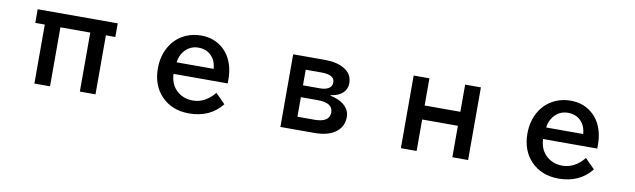

<svg xmlns="http://www.w3.org/2000/svg" viewBox="-40 -1038 5080 1535"><g transform="rotate(10 2500.0 -270.0)"><path d="M174.8 -564.9H824.7V-454.1H748V24.9H621.1V-454.1H378.9V24.9H252V-454.1H174.8Z M1773.9 -244.6H1334Q1337.4 -167 1382.8 -118.7Q1437.5 -61.5 1522 -61.5Q1621.6 -61.5 1698.2 -154.8L1776.4 -75.7Q1680.2 45.4 1509.8 45.4Q1370.1 45.4 1284.7 -43.9Q1203.1 -129.9 1203.1 -265.6Q1203.1 -376 1256.3 -457.5Q1303.7 -529.8 1382.8 -562.5Q1437 -585 1498.5 -585Q1596.7 -585 1666 -530.3Q1737.8 -474.6 1762.7 -374.5Q1773.9 -329.1 1773.9 -278.8ZM1643.1 -339.8Q1639.2 -390.1 1616.7 -423.8Q1574.2 -485.8 1494.6 -485.8Q1423.3 -485.8 1377.4 -428.2Q1349.1 -392.6 1342.3 -339.8Z M2249 -564.9H2506.3Q2601.1 -564.9 2662.1 -530.3Q2731 -491.2 2731 -414.6Q2731 -352.5 2674.8 -318.8Q2646 -301.3 2600.1 -294.9V-291Q2671.9 -275.4 2710 -243.2Q2758.3 -202.1 2758.3 -146Q2758.3 -62.5 2691.9 -17.1Q2630.9 24.9 2525.4 24.9H2249ZM2369.1 -460.9V-334H2507.3Q2549.3 -334 2575.2 -348.6Q2604 -365.2 2604 -398.9Q2604 -460.9 2497.1 -460.9ZM2369.1 -237.8V-79.1H2507.3Q2629.4 -79.1 2629.4 -159.7Q2629.4 -237.8 2507.3 -237.8Z M3227.1 -564.9H3355V-344.2H3645V-564.9H3772.9V24.9H3645V-230.5H3355V24.9H3227.1Z M4773.9 -244.6H4334Q4337.4 -167 4382.8 -118.7Q4437.5 -61.5 4522 -61.5Q4621.6 -61.5 4698.2 -154.8L4776.4 -75.7Q4680.2 45.4 4509.8 45.4Q4370.1 45.4 4284.7 -43.9Q4203.1 -129.9 4203.1 -265.6Q4203.1 -376 4256.3 -457.5Q4303.7 -529.8 4382.8 -562.5Q4437 -585 4498.5 -585Q4596.7 -585 4666 -530.3Q4737.8 -474.6 4762.7 -374.5Q4773.9 -329.1 4773.9 -278.8ZM4643.1 -339.8Q4639.2 -390.1 4616.7 -423.8Q4574.2 -485.8 4494.6 -485.8Q4423.3 -485.8 4377.4 -428.2Q4349.1 -392.6 4342.3 -339.8Z"/></g></svg>

Font: BIZ UDGothic
Style: Bold
Weight: 700
Monospace: yes
Designer: TypeBank Co., Ltd.
Foundry: Morisawa Inc.
Version: Version 1.05